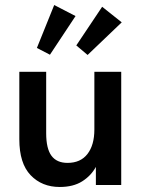

<svg xmlns="http://www.w3.org/2000/svg" viewBox="-20 -737 567 765"><path d="M218 8Q147 8 102 -39Q57 -86 57 -182V-451H164V-206Q164 -145 185 -116.5Q206 -88 249 -88Q301 -88 328.5 -123.5Q356 -159 356 -221V-451H463V0H362V-72Q343 -37 307.5 -14.5Q272 8 218 8ZM465 -648 329 -518 284 -556 387 -710ZM281 -673 179 -519 127 -546 196 -717Z"/></svg>

Font: Tilda Sans Semibold
Style: Regular
Weight: 600
Designer: ParaType Ltd
Foundry: ParaType Ltd
Version: Version 1.009